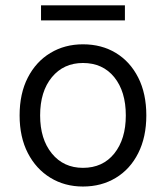

<svg xmlns="http://www.w3.org/2000/svg" viewBox="-20 -672 607 702"><path d="M283.3 10Q216.7 10 164.2 -22.1Q111.7 -54.2 81.7 -112.5Q51.7 -170.8 51.7 -250Q51.7 -330 81.7 -388.3Q111.7 -446.7 164.2 -478.3Q216.7 -510 283.3 -510Q351.7 -510 403.8 -478.3Q455.8 -446.7 485.4 -388.3Q515 -330 515 -250Q515 -170.8 485.4 -112.1Q455.8 -53.3 403.3 -21.7Q350.8 10 283.3 10ZM283.3 -58.3Q355.8 -58.3 397.9 -110.8Q440 -163.3 440 -250Q440 -337.5 397.9 -389.6Q355.8 -441.7 283.3 -441.7Q212.5 -441.7 169.6 -389.6Q126.7 -337.5 126.7 -250Q126.7 -163.3 169.6 -110.8Q212.5 -58.3 283.3 -58.3ZM130 -597.5V-652.5H436.7V-597.5Z"/></svg>

Font: Funnel Sans Light
Style: Regular
Weight: 300
Designer: NORD ID, Kristian Moeller
Foundry: Dicotype
Version: Version 1.000